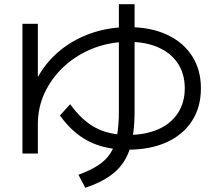

<svg xmlns="http://www.w3.org/2000/svg" viewBox="-20 -812 1040 913"><path d="M86.7 -82V-698.7H160V-358.7H124.7Q145.4 -431.4 188.9 -490.9Q232.4 -550.4 294 -593.4Q355.7 -636.4 431.2 -659.7Q506.7 -683 591.3 -683Q696.3 -683 773.7 -647.2Q851 -611.3 893.2 -546Q935.4 -480.7 935.4 -392Q935.4 -302.7 893 -237Q850.7 -171.3 772.8 -135.8Q695 -100.3 588 -100.3Q481.3 -100.3 403.3 -139.5Q325.3 -178.6 265 -263L313.7 -316.4Q369.7 -238.7 434.4 -204.5Q499 -170.4 588 -170.4Q672.3 -170.4 733.1 -197.5Q794 -224.7 826.3 -274.7Q858.6 -324.7 858.6 -392Q858.6 -460.7 826 -510.1Q793.3 -559.6 733.3 -586.3Q673.3 -613 591.3 -613Q502.3 -613 424.2 -582.5Q346 -552 286.7 -498Q227.4 -444 193.7 -373.3Q160 -302.7 160 -222V-82ZM353 19Q409.3 -1.4 446.6 -25.9Q484 -50.4 505.8 -84.4Q527.6 -118.4 536.5 -167Q545.3 -215.7 545.3 -285.3V-792H620V-285.3Q620 -177.3 598.4 -107.3Q576.7 -37.3 525.5 6.8Q474.4 51 385.7 81Z"/></svg>

Font: M PLUS 1 Thin
Style: Regular
Weight: 100
Designer: Coji Morishita
Foundry: UNDERFOREST DESIGN
Version: Version 1.001